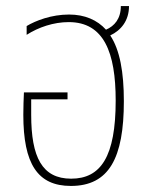

<svg xmlns="http://www.w3.org/2000/svg" viewBox="-20 -604 476 634"><path d="M214 10C340 10 389 -82 389 -270C389 -365 376 -439 344 -487C380 -504 406 -536 406 -584H379C379 -542 358 -518 330 -506C301 -538 260 -556 208 -556C150 -556 98 -536 68 -518V-489C107 -514 157 -531 207 -531C323 -531 362 -431 362 -272C362 -87 313 -14 215 -14C119 -14 83 -85 83 -225V-276H203V-299H59C58 -281 57 -246 57 -225C57 -63 104 10 214 10Z"/></svg>

Font: Noto Sans Thai Cond Thin
Style: Regular
Weight: 100
Width: 3
Designer: Monotype Design Team
Foundry: Monotype Imaging Inc.
Version: Version 2.002